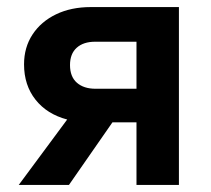

<svg xmlns="http://www.w3.org/2000/svg" viewBox="-20 -523 597 543"><path d="M33 0 170 -185Q113 -200 80.5 -241Q48 -282 48 -341Q48 -389 72 -425.5Q96 -462 138.5 -482.5Q181 -503 237 -503H486V0H366V-177H298L175 0ZM250 -272H366V-405H249Q216 -405 197 -388Q178 -371 178 -339Q178 -306 197.5 -289Q217 -272 250 -272Z"/></svg>

Font: Wix Madefor Text
Style: Bold
Weight: 700
Designer: Dalton Maag Ltd
Foundry: Dalton Maag Ltd
Version: Version 3.100